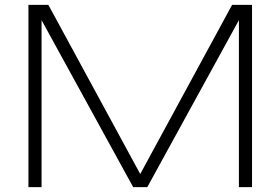

<svg xmlns="http://www.w3.org/2000/svg" viewBox="-20 -770 1154 790"><path d="M1017 -750V0H963V-687L586 0H528L151 -687V0H97V-750H179L557 -54L935 -750Z"/></svg>

Font: Bounded
Style: Regular
Weight: 200
Designer: Vlad Churkin
Version: Version 1.0